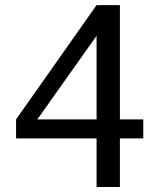

<svg xmlns="http://www.w3.org/2000/svg" viewBox="-20 -743 626 763"><path d="M549.3 -192.9H456.5V0H363.8V-192.9H43.9V-268.6L363.8 -722.7H456.5V-268.6H549.3ZM363.8 -600.6 128.4 -268.6H363.8Z"/></svg>

Font: Kanchenjunga
Style: Regular
Weight: 400
Designer: Becca Hirsbrunner Spalinger
Foundry: SIL International
Version: Version 2.001